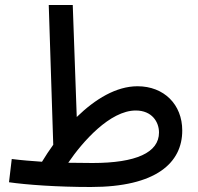

<svg xmlns="http://www.w3.org/2000/svg" viewBox="-20 -735 790 768"><path d="M343 13C605 13 709 -84 709 -213C709 -317 636 -390 530 -390C445 -390 361 -339 287 -267L271 -715H175L193 -156C177 -134 162 -111 148 -88C106 -91 66 -94 27 -99L16 -6C86 4 208 13 343 13ZM523 -293C588 -293 616 -247 616 -205C616 -125 525 -83 350 -83C315 -83 283 -84 253 -84C310 -168 420 -293 523 -293Z"/></svg>

Font: Noto Sans Arabic UI SmCn Md
Style: Regular
Weight: 500
Width: 4
Designer: Monotype Design Team, Nadine Chahine and Nizar Qandah
Foundry: Monotype Imaging Inc.
Version: Version 2.010